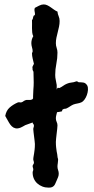

<svg xmlns="http://www.w3.org/2000/svg" viewBox="-20 -820 428 876"><path d="M377.9 -430.2Q382.3 -421.4 381.3 -409.4Q380.4 -397.5 376.2 -386Q372.1 -374.5 365.2 -365.2Q358.4 -356 351.1 -353Q341.8 -349.1 332.5 -347.7Q323.2 -346.2 314 -342.8Q305.7 -338.9 298.6 -334Q291.5 -329.1 283.2 -325.2Q279.3 -323.7 275.4 -323.7Q271.5 -323.7 269 -321.8Q263.7 -320.3 263.7 -316.4Q263.7 -312.5 262.2 -312Q257.3 -310.5 251.7 -309.8Q246.1 -309.1 240.2 -308.1Q238.3 -300.3 236.6 -293.5Q234.9 -286.6 234.9 -279.8Q234.9 -271.5 238.5 -263.9Q242.2 -256.3 242.2 -248Q242.2 -242.2 241 -231.9Q239.7 -221.7 238.5 -210.4Q237.3 -199.2 236.1 -189Q234.9 -178.7 234.9 -172.9Q234.9 -158.2 236.1 -147.7Q237.3 -137.2 238.5 -129.4Q239.7 -121.6 241 -116.5Q242.2 -111.3 242.2 -106.9Q242.2 -102.5 243.7 -98.6Q245.1 -94.7 245.1 -90.8Q245.1 -83.5 243.7 -75.4Q242.2 -67.4 242.2 -60.1Q242.2 -51.8 245.1 -43.9Q248 -36.1 248 -27.8Q248 -19.5 245.1 -12Q242.2 -4.4 238.8 2.9Q235.4 10.3 232.9 16.4Q230.5 22.5 226.8 26.9Q223.1 31.2 217.5 33.7Q211.9 36.1 202.1 36.1Q186.5 36.1 173.3 31Q160.2 25.9 150.1 16.8Q140.1 7.8 134.5 -4.9Q128.9 -17.6 128.9 -33.2Q128.9 -37.1 130.4 -40Q131.8 -43 131.8 -46.9Q131.8 -50.8 130.4 -54.4Q128.9 -58.1 128.9 -62Q128.9 -66.4 131.8 -69.8Q134.8 -73.2 134.8 -78.1Q134.8 -82 133.3 -85.4Q131.8 -88.9 131.8 -91.8Q131.8 -99.1 133.1 -105.5Q134.3 -111.8 135.5 -119.6Q136.7 -127.4 137.9 -137.7Q139.2 -147.9 139.2 -163.1Q139.2 -168 137.9 -177.2Q136.7 -186.5 135.5 -196.8Q134.3 -207 133.1 -216.6Q131.8 -226.1 131.8 -231Q131.8 -234.9 133.3 -238.8Q134.8 -242.7 134.8 -247.1Q134.8 -251.5 131.8 -254.4Q128.9 -257.3 128.9 -261.2L95.2 -249Q89.8 -246.1 85 -243.2Q80.1 -240.2 74.2 -237.8Q60.5 -232.4 50.8 -234.6Q41 -236.8 33.9 -243.7Q26.9 -250.5 21.5 -259.8Q16.1 -269 11.2 -277.8L3.9 -291Q8.3 -315.4 23.7 -329.1Q39.1 -342.8 60.1 -352.1Q65.4 -354.5 70.8 -353Q76.2 -351.6 80.1 -354Q84.5 -355.5 86.9 -357.9Q89.4 -360.4 94.2 -361.8Q97.2 -363.8 101.1 -364Q105 -364.3 109.4 -364Q113.8 -363.8 117.9 -364Q122.1 -364.3 126 -366.2Q127.4 -366.2 128.4 -367.9Q129.4 -369.6 130.9 -371.1V-379.9Q130.9 -395.5 132.3 -411.9Q133.8 -428.2 133.8 -443.8Q133.8 -455.1 133.3 -466.6Q132.8 -478 132.8 -490.2Q132.8 -494.6 130.1 -498Q127.4 -501.5 128.9 -505.9Q127.9 -507.8 127.9 -512.2Q127.9 -516.6 130.6 -520.5Q133.3 -524.4 134.8 -528.8Q132.3 -538.6 129.2 -552Q126 -565.4 126 -576.2Q126 -578.6 127.4 -580.8Q128.9 -583 128.9 -586.9Q128.9 -593.8 126 -603.8Q123 -613.8 123 -623Q123 -640.1 131.8 -654.8Q127.9 -662.6 127 -671.9Q126 -681.2 126 -691.2Q126 -701.2 126.2 -710.7Q126.5 -720.2 126 -729Q128.9 -730.5 129.6 -733.9Q130.4 -737.3 131.1 -741Q131.8 -744.6 133.3 -747.6Q134.8 -750.5 139.2 -751Q140.1 -757.8 138.7 -763.9Q137.2 -770 137.2 -775.9Q137.2 -778.3 137.7 -780Q138.2 -781.7 139.2 -784.2Q147.5 -788.6 158.4 -794.2Q169.4 -799.8 179.2 -799.8Q188 -799.8 196 -795.9Q204.1 -792 211.9 -786.4Q219.7 -780.8 227.3 -775.4Q234.9 -770 242.2 -767.1Q243.2 -755.9 247.6 -746.1Q252 -736.3 252 -724.1Q252 -710.9 249.3 -698.2Q246.6 -685.5 243.4 -673.1Q240.2 -660.6 237.5 -648.2Q234.9 -635.7 234.9 -623Q234.9 -611.8 238.5 -601.6Q242.2 -591.3 242.2 -580.1Q242.2 -554.2 237.1 -529.1Q231.9 -503.9 231.9 -478Q231.9 -465.8 234.6 -454.6Q237.3 -443.4 238.8 -432.1V-411.1L242.2 -418.9Q244.6 -419.9 247.6 -418.9Q250.5 -418 252 -418.9Q261.2 -423.3 268.6 -428.7Q275.9 -434.1 285.2 -438Q295.4 -442.4 305.9 -443.4Q316.4 -444.3 326.2 -448.2L331.1 -449.2L338.9 -444.8Q349.6 -444.8 360.1 -443.4Q370.6 -441.9 377.9 -430.2Z"/></svg>

Font: Margarine
Style: Regular
Weight: 400
Designer: Astigmatic (AOETI)
Foundry: Astigmatic (AOETI)
Version: Version 1.000